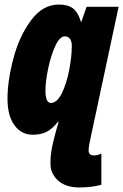

<svg xmlns="http://www.w3.org/2000/svg" viewBox="-20 -583 542 845"><path d="M202 137Q202 100 209 65L214 42Q225 -3 238 -47H235Q210 -15 184.5 -2.5Q159 10 125 10Q74 10 43.5 -32Q13 -74 13 -148Q13 -228 39 -326Q65 -424 116.5 -493.5Q168 -563 239 -563Q280 -563 302 -545.5Q324 -528 336 -487H338L361 -553H502L374 46Q370 66 370 80Q370 101 395 101Q402 101 411.5 98.5Q421 96 426 92V230Q411 235 384.5 238.5Q358 242 330 242Q269 242 235.5 211.5Q202 181 202 137ZM296 -381Q296 -401 288 -412Q280 -423 265 -423Q243 -423 223.5 -381Q204 -339 192 -281.5Q180 -224 180 -184Q180 -130 204 -130Q231 -130 252 -172.5Q273 -215 284.5 -274.5Q296 -334 296 -381Z"/></svg>

Font: Noto Sans UI CondBlack
Style: Italic
Weight: 900
Width: 3
Italic angle: -12°
Designer: Monotype Design Team
Foundry: Monotype Imaging Inc.
Version: Version 1.001